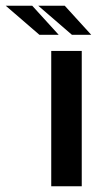

<svg xmlns="http://www.w3.org/2000/svg" viewBox="-138 -647 344 667"><path d="M40 -470H146V0H40ZM-1 -526 -118 -627H-26L66 -526ZM112 -526 -5 -627H87L179 -526Z"/></svg>

Font: Smooch Sans Thin
Style: Bold
Weight: 700
Version: Version 1.010